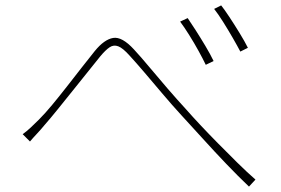

<svg xmlns="http://www.w3.org/2000/svg" viewBox="-20 -728 1040 711"><path d="M64 -231Q79 -242 93 -255Q107 -268 124 -285Q147 -308 173.5 -340Q200 -372 228.5 -408.5Q257 -445 283.5 -479Q310 -513 331 -539Q366 -582 399 -587.5Q432 -593 476 -545Q502 -517 534 -478.5Q566 -440 601.5 -399Q637 -358 671 -321Q692 -297 722.5 -264.5Q753 -232 788 -196.5Q823 -161 858.5 -126Q894 -91 926 -63L902 -37Q862 -75 818 -121Q774 -167 731.5 -214Q689 -261 652 -301Q618 -338 582.5 -380Q547 -422 515 -459.5Q483 -497 460 -522Q435 -550 418 -556.5Q401 -563 386 -553Q371 -543 351 -519Q331 -494 304.5 -461Q278 -428 249.5 -392.5Q221 -357 194 -323.5Q167 -290 145 -265Q132 -249 116.5 -232.5Q101 -216 91 -204ZM675 -661Q686 -645 704 -617Q722 -589 740.5 -558Q759 -527 771 -502L742 -488Q732 -509 715.5 -539Q699 -569 680.5 -598.5Q662 -628 647 -648ZM799 -708Q811 -693 829.5 -665Q848 -637 867 -606Q886 -575 898 -551L870 -537Q859 -558 842 -587.5Q825 -617 806.5 -646.5Q788 -676 773 -695Z"/></svg>

Font: Noto Sans HK Thin
Style: Regular
Weight: 100
Designer: Ryoko NISHIZUKA 西塚涼子 (kana, bopomofo & ideographs); Paul D. Hunt (Latin, Greek & Cyrillic); Sandoll Communications 산돌커뮤니
Foundry: Adobe
Version: Version 2.004-H2;hotconv 1.0.118;makeotfexe 2.5.65603